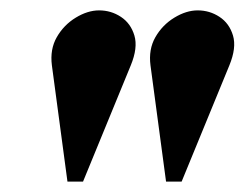

<svg xmlns="http://www.w3.org/2000/svg" viewBox="-20 -700 471 370"><path d="M171 -680Q194 -680 213 -667.5Q232 -655 239 -631.5Q246 -608 232 -574L140 -350H110L80 -574Q76 -605 89.5 -628.5Q103 -652 126 -666Q149 -680 171 -680ZM361 -680Q384 -680 403 -667.5Q422 -655 429 -631.5Q436 -608 422 -574L330 -350H300L270 -574Q266 -605 279.5 -628.5Q293 -652 316 -666Q339 -680 361 -680Z"/></svg>

Font: Brygada 1918
Style: Bold Italic
Weight: 700
Italic angle: -8°
Designer: Mateusz Machalski | Borys Kosmynka | Przemek Hoffer
Foundry: NIEPODLEGLA 2018
Version: Version 3.006